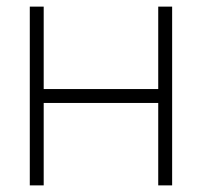

<svg xmlns="http://www.w3.org/2000/svg" viewBox="-20 -560 610 580"><path d="M112 0V-249H458V0H500V-540H458V-291H112V-540H70V0Z"/></svg>

Font: Vela Sans ExtLt
Style: Regular
Weight: 200
Designer: Principal design: Mikhail Sharanda - project Manrope.
Design modification: Ravid Balaliev
Foundry: Mikhail Sharanda
Version: Version 1.001